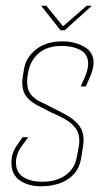

<svg xmlns="http://www.w3.org/2000/svg" viewBox="-20 -647 368 673"><path d="M125 6Q79 6 49.5 -14.5Q20 -35 20 -76Q20 -82 20.5 -87.5Q21 -93 22 -99Q26 -118 39 -137Q52 -156 59 -166H79Q71 -156 56 -135Q41 -114 37 -91Q36 -87 36 -84Q36 -81 36 -77Q36 -43 61.5 -26.5Q87 -10 128 -10Q178 -10 210 -33Q242 -56 249 -96L255 -127Q258 -141 258 -152Q258 -183 242 -201.5Q226 -220 203 -232Q180 -244 157 -254Q131 -267 108 -279.5Q85 -292 71.5 -310Q58 -328 58 -357Q58 -362 58.5 -368Q59 -374 60 -380L64 -404Q71 -446 106.5 -474Q142 -502 199 -502Q241 -502 274.5 -483.5Q308 -465 308 -427Q308 -409 299 -386L281 -344H263L277 -376Q289 -403 289 -423Q289 -457 262 -471.5Q235 -486 196 -486Q146 -486 116.5 -461Q87 -436 79 -395L77 -384Q76 -377 75.5 -371.5Q75 -366 75 -361Q75 -332 88.5 -315.5Q102 -299 123 -289.5Q144 -280 164 -269Q189 -257 214 -243Q239 -229 256 -208.5Q273 -188 273 -155Q273 -150 272.5 -144.5Q272 -139 271 -134L265 -96Q259 -57 237.5 -35Q216 -13 186.5 -3.5Q157 6 125 6ZM192 -541 124 -627H142L201 -555L284 -627H302L207 -541Z"/></svg>

Font: Alumni Sans Pinstripe
Style: Italic
Weight: 400
Italic angle: -8°
Designer: Robert E. Leuschke
Foundry: Robert E. Leuschke
Version: Version 1.010; ttfautohint (v1.8.4.7-5d5b)